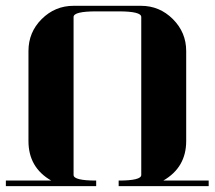

<svg xmlns="http://www.w3.org/2000/svg" viewBox="-20 -635 732 655"><path d="M0 0V-19H154.8Q77.1 -63.5 77.1 -153.8V-460.9Q77.1 -524.9 122.1 -569.8Q167.5 -615.2 231 -615.2H460.9Q524.4 -615.2 569.8 -569.8Q615.2 -524.4 615.2 -460.9V-153.8Q615.2 -64 537.1 -19H691.9V0H384.8V-19Q461.9 -19 461.9 -38.1V-577.1Q461.9 -596.2 384.8 -596.2H308.1Q231 -596.2 231 -577.1V-38.1Q231 -19 308.1 -19V0Z"/></svg>

Font: Hjet
Style: Regular
Weight: 400
Designer: T. Christopher White
Version: Version 1.2